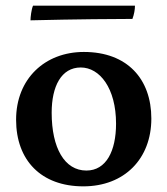

<svg xmlns="http://www.w3.org/2000/svg" viewBox="-20 -651 593 680"><path d="M88 -579C250 -583 396 -584 449 -584C455 -600 458 -617 458 -631H97C91 -617 88 -590 88 -579ZM275 9C421 9 516 -89 516 -231C516 -371 431 -467 277 -467C139 -467 37 -372 37 -227C37 -83 126 9 275 9ZM286 -47C209 -47 163 -126 163 -252C163 -345 197 -412 266 -412C333 -412 391 -339 391 -213C391 -116 356 -47 286 -47Z"/></svg>

Font: Vollkorn Semibold
Style: Regular
Weight: 600
Designer: Friedrich Althausen
Foundry: Friedrich Althausen
Version: Version 4.015;PS 004.015;hotconv 1.0.88;makeotf.lib2.5.64775